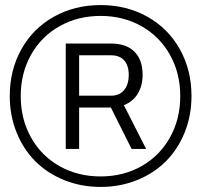

<svg xmlns="http://www.w3.org/2000/svg" viewBox="-20 -718 786 750"><path d="M18.1 -342.8Q18.1 -444.3 63.5 -525.6Q108.9 -606.9 190.2 -652.6Q271.5 -698.2 373 -698.2Q474.6 -698.2 555.9 -652.6Q637.2 -606.9 682.6 -525.6Q728 -444.3 728 -342.8Q728 -266.6 701.4 -200.7Q674.8 -134.8 627.9 -87.9Q581.1 -41 515.1 -14.4Q449.2 12.2 373 12.2Q296.9 12.2 231 -14.4Q165 -41 118.2 -87.9Q71.3 -134.8 44.7 -200.7Q18.1 -266.6 18.1 -342.8ZM373 -28.8Q461.9 -28.8 533 -69.1Q604 -109.4 644 -181.2Q684.1 -252.9 684.1 -342.8Q684.1 -432.1 644 -503.7Q604 -575.2 533 -615.5Q461.9 -655.8 373 -655.8Q283.7 -655.8 212.4 -615.5Q141.1 -575.2 101.1 -503.7Q61 -432.1 61 -342.8Q61 -252.9 101.1 -181.2Q141.1 -109.4 212.4 -69.1Q283.7 -28.8 373 -28.8ZM236.8 -136.2V-547.9H413.1Q473.6 -547.9 505.4 -515.9Q537.1 -483.9 537.1 -425.8Q537.1 -383.3 518.3 -352.3Q499.5 -321.3 463.9 -307.1L550.8 -136.2H494.1L413.1 -297.9H289.1V-136.2ZM289.1 -344.2H414.1Q445.8 -344.2 464.4 -365.7Q482.9 -387.2 482.9 -425.8Q482.9 -461.9 465.1 -481.9Q447.3 -502 414.1 -502H289.1Z"/></svg>

Font: Archivo Light
Style: Regular
Weight: 300
Designer: Hector Gatti
Foundry: Omnibus-Type
Version: Version 2.001